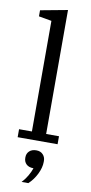

<svg xmlns="http://www.w3.org/2000/svg" viewBox="-108 -802 516 1089"><g transform="rotate(10 150.0 -257.0)"><path d="M35 -46H109V-683L35 -696V-731L191 -760V-46H265V0H35ZM101 246Q120 226 133.5 202.5Q147 179 154 158Q127 158 112.5 144Q98 130 98 108V104Q98 83 112.5 69Q127 55 153 55Q177 55 191 70Q205 85 205 106V113Q205 145 187 182Q169 219 140 246H101Z"/></g></svg>

Font: IBM Plex Serif
Style: Regular
Weight: 400
Designer: Mike Abbink, Paul van der Laan, Pieter van Rosmalen
Foundry: Bold Monday
Version: Version 3.001